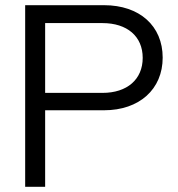

<svg xmlns="http://www.w3.org/2000/svg" viewBox="-20 -720 687 740"><path d="M77 0H154V-295H381C517 -295 607 -376 607 -498C607 -620 518 -700 381 -700H77ZM154 -362V-631H375C470 -631 530 -580 530 -497C530 -414 470 -362 375 -362Z"/></svg>

Font: Red Hat Display
Style: Regular
Weight: 400
Designer: Pentagram, MCKL
Foundry: Pentagram, MCKL
Version: Version 1.023